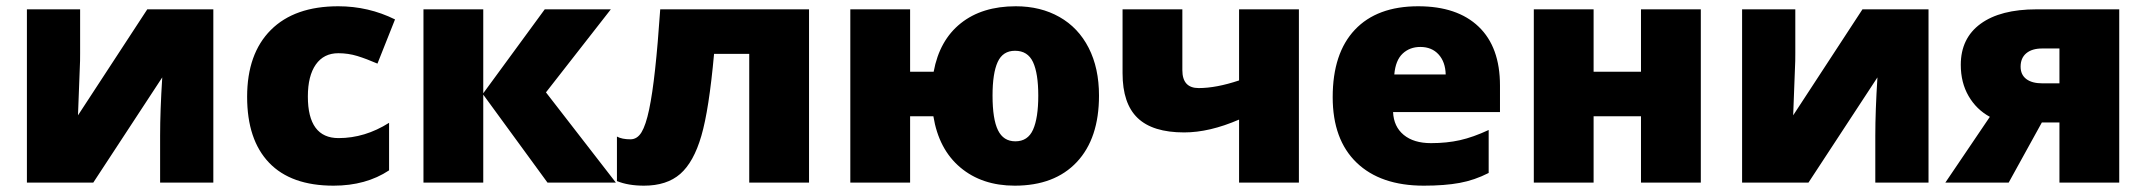

<svg xmlns="http://www.w3.org/2000/svg" viewBox="-20 -583 6852 613"><path d="M235.8 -553.2V-414.1Q235.8 -402.3 235.6 -388.7Q235.4 -375 229 -214.8L450.2 -553.2H661.1V0H491.2V-149.9Q491.2 -228.5 498 -335.9L277.8 0H65.9V-553.2Z M1044.9 9.8Q909.2 9.8 839.1 -63.5Q769 -136.7 769 -273.9Q769 -411.6 844.7 -487.3Q920.4 -563 1060.1 -563Q1156.2 -563 1241.2 -521L1185.1 -379.9Q1150.4 -395 1121.1 -404.1Q1091.8 -413.1 1060.1 -413.1Q1013.7 -413.1 988.3 -377Q962.9 -340.8 962.9 -274.9Q962.9 -142.1 1061 -142.1Q1145 -142.1 1222.2 -190.9V-39.1Q1148.4 9.8 1044.9 9.8Z M1719.2 -553.2H1930.2L1723.1 -288.1L1946.3 0H1728L1522.9 -280.8V0H1332V-553.2H1522.9V-285.2Z M2563 0H2372.1V-411.1H2259.8Q2243.7 -232.9 2219.2 -149.2Q2194.8 -65.4 2151.9 -27.8Q2108.9 9.8 2036.1 9.8Q1985.4 9.8 1949.7 -4.9V-147Q1965.8 -138.2 1992.7 -138.2Q2014.6 -138.2 2028.3 -160.9Q2042 -183.6 2052.5 -233.4Q2063 -283.2 2071.5 -361.3Q2080.1 -439.5 2087.9 -553.2H2563Z M3488.8 -277.8Q3488.8 -141.1 3418 -65.7Q3347.2 9.8 3219.7 9.8Q3115.2 9.8 3046.1 -48.3Q2977.1 -106.4 2960 -211.9H2885.7V0H2694.8V-553.2H2885.7V-354H2960.9Q2979.5 -454.6 3047.6 -508.8Q3115.7 -563 3223.1 -563Q3302.2 -563 3362.5 -528.8Q3422.9 -494.6 3455.8 -430.2Q3488.8 -365.7 3488.8 -277.8ZM3148.9 -277.8Q3148.9 -202.6 3166.3 -167.2Q3183.6 -131.8 3221.7 -131.8Q3261.7 -131.8 3278.3 -169.2Q3294.9 -206.5 3294.9 -277.8Q3294.9 -348.6 3278.1 -384.8Q3261.2 -420.9 3220.7 -420.9Q3181.6 -420.9 3165.3 -385Q3148.9 -349.1 3148.9 -277.8Z M3754.9 -553.2V-358.9Q3754.9 -301.8 3807.1 -301.8Q3862.8 -301.8 3936 -326.2V-553.2H4127V0H3936V-201.2Q3841.3 -160.2 3760.7 -160.2Q3660.2 -160.2 3612.1 -206.3Q3564 -252.4 3564 -349.1V-553.2Z M4525.9 9.8Q4387.7 9.8 4311.3 -63.7Q4234.9 -137.2 4234.9 -272.9Q4234.9 -413.1 4305.7 -488Q4376.5 -563 4507.8 -563Q4632.8 -563 4700.9 -497.8Q4769 -432.6 4769 -310.1V-225.1H4427.7Q4429.7 -178.7 4461.7 -152.3Q4493.7 -126 4548.8 -126Q4599.1 -126 4641.4 -135.5Q4683.6 -145 4732.9 -168V-30.8Q4688 -7.8 4640.1 1Q4592.3 9.8 4525.9 9.8ZM4514.6 -433.1Q4481 -433.1 4458.3 -411.9Q4435.5 -390.6 4431.6 -345.2H4595.7Q4594.7 -385.3 4573 -409.2Q4551.3 -433.1 4514.6 -433.1Z M5067.9 -553.2V-354H5219.2V-553.2H5410.2V0H5219.2V-211.9H5067.9V0H4877V-553.2Z M5711.9 -553.2V-414.1Q5711.9 -402.3 5711.7 -388.7Q5711.4 -375 5705.1 -214.8L5926.3 -553.2H6137.2V0H5967.3V-149.9Q5967.3 -228.5 5974.1 -335.9L5753.9 0H5542V-553.2Z M6393.1 0H6190.9L6333 -210Q6290 -233.4 6265.1 -276.4Q6240.2 -319.3 6240.2 -376Q6240.2 -460.9 6303.5 -507.1Q6366.7 -553.2 6481.9 -553.2H6746.1V0H6555.2V-191.9H6499ZM6431.2 -370.1Q6431.2 -344.7 6449.2 -330.8Q6467.3 -316.9 6501 -316.9H6555.2V-428.2H6500Q6467.8 -428.2 6449.5 -413.1Q6431.2 -397.9 6431.2 -370.1Z"/></svg>

Font: OpenSansExtrabold
Style: Regular
Weight: 800
Foundry: Ascender Corporation
Version: Version 1.10